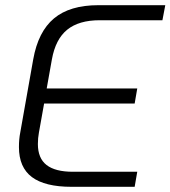

<svg xmlns="http://www.w3.org/2000/svg" viewBox="-20 -720 657 740"><path d="M53 -153Q53 -184 58 -209L108 -491Q127 -598 188 -649Q249 -700 359 -700H617L606 -642H364Q284 -642 239 -605.5Q194 -569 180 -491L160 -379H509L499 -321H150L130 -209Q126 -188 126 -165Q126 -110 159.5 -84Q193 -58 261 -58H509L499 0H256Q153 0 103 -37.5Q53 -75 53 -153Z"/></svg>

Font: KoHo
Style: Italic
Weight: 400
Italic angle: -10°
Designer: Cadson Demak & Katatrad Team
Foundry: Cadson Demak Co.,Ltd.
Version: Version 1.000